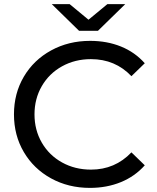

<svg xmlns="http://www.w3.org/2000/svg" viewBox="-20 -907 763 935"><path d="M48 -350Q48 -452 96 -533.5Q144 -615 229 -661.5Q314 -708 419 -708Q501 -708 569 -680.5Q637 -653 685 -599L620 -536Q541 -619 423 -619Q345 -619 282 -584Q219 -549 183.5 -487.5Q148 -426 148 -350Q148 -274 183.5 -212.5Q219 -151 282 -116Q345 -81 423 -81Q540 -81 620 -165L685 -102Q637 -48 568.5 -20Q500 8 418 8Q313 8 228.5 -38.5Q144 -85 96 -166.5Q48 -248 48 -350ZM590 -887 457 -757H365L232 -887H319L411 -811L503 -887Z"/></svg>

Font: Montserrat Alternates Medium
Style: Regular
Weight: 500
Designer: Julieta Ulanovsky
Foundry: Julieta Ulanovsky
Version: Version 7.200